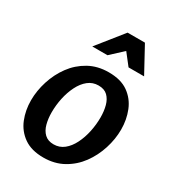

<svg xmlns="http://www.w3.org/2000/svg" viewBox="-178 -826 852 940"><g transform="rotate(30 248.0 -356.0)"><path d="M213 12Q145 12 102.5 -18Q60 -48 40.5 -96.5Q21 -145 21 -201Q21 -255 38.5 -310Q56 -365 89 -410Q122 -455 171 -482.5Q220 -510 283 -510Q352 -510 394 -480Q436 -450 455.5 -401.5Q475 -353 475 -297Q475 -243 457.5 -188Q440 -133 407 -88Q374 -43 325 -15.5Q276 12 213 12ZM224 -69Q257 -69 282 -89Q307 -109 324 -143Q341 -177 349.5 -217.5Q358 -258 358 -298Q358 -334 350 -363.5Q342 -393 323.5 -411Q305 -429 272 -429Q239 -429 214 -409Q189 -389 172 -355Q155 -321 146.5 -281Q138 -241 138 -200Q138 -165 146 -135Q154 -105 173 -87Q192 -69 224 -69ZM304 -643 235 -579H149L265 -724H363L442 -579H354Z"/></g></svg>

Font: Rosario
Style: Italic
Weight: 400
Italic angle: -8.05°
Designer: Hector Gatti
Foundry: Omnibus Type
Version: Version 1.201